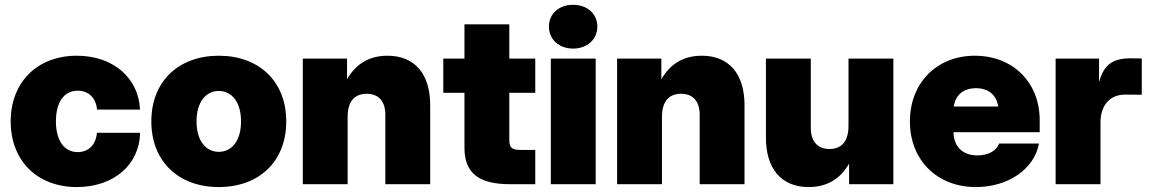

<svg xmlns="http://www.w3.org/2000/svg" viewBox="-20 -756 4715 788"><path d="M295.4 11.7C446.8 11.7 553.2 -80.6 554.7 -210.9H377.9C373.5 -162.6 344.2 -131.8 298.8 -131.8C243.2 -131.8 209.5 -179.7 209.5 -257.8C209.5 -336.4 242.7 -383.8 298.8 -383.8C344.2 -383.8 374 -353.5 378.4 -306.2H554.7C548.8 -437 443.4 -527.3 295.4 -527.3C132.8 -527.3 23.9 -418.5 23.9 -257.8C23.9 -96.7 132.3 11.7 295.4 11.7Z M877.9 11.7C1043.5 11.7 1154.8 -93.3 1154.8 -257.8C1154.8 -421.9 1043.5 -527.3 877.9 -527.3C712.9 -527.3 601.1 -421.9 601.1 -257.8C601.1 -93.3 712.9 11.7 877.9 11.7ZM877.9 -132.8C826.7 -132.8 786.6 -176.3 786.6 -257.8C786.6 -339.4 826.7 -382.8 877.9 -382.8C929.2 -382.8 969.2 -339.4 969.2 -257.8C969.2 -176.3 929.7 -132.8 877.9 -132.8Z M1406.7 -276.4C1406.7 -340.3 1436 -371.1 1484.9 -371.1C1534.2 -371.1 1561.5 -340.3 1561.5 -284.7V0H1745.6V-324.7C1745.6 -450.2 1684.1 -527.3 1570.3 -527.3C1490.7 -527.3 1438.5 -489.7 1404.3 -430.7V-515.6H1222.7V0H1406.7Z M1886.2 -656.2V-515.6H1799.3V-375H1886.2V-150.4C1886.2 -45.9 1943.8 0 2074.2 0H2176.8V-140.6H2116.7C2080.1 -140.6 2070.3 -150.4 2070.3 -182.1V-375H2176.8V-515.6H2070.3V-656.2Z M2240.7 0H2424.8V-515.6H2240.7ZM2332 -556.6C2390.1 -556.6 2431.6 -594.2 2431.6 -647C2431.6 -699.2 2390.1 -736.3 2332 -736.3C2273.9 -736.3 2232.9 -699.2 2232.9 -647C2232.9 -594.2 2273.9 -556.6 2332 -556.6Z M2696.8 -276.4C2696.8 -340.3 2726.1 -371.1 2774.9 -371.1C2824.2 -371.1 2851.6 -340.3 2851.6 -284.7V0H3035.6V-324.7C3035.6 -450.2 2974.1 -527.3 2860.4 -527.3C2780.8 -527.3 2728.5 -489.7 2694.3 -430.7V-515.6H2512.7V0H2696.8Z M3298.8 11.7C3378.4 11.7 3430.7 -25.4 3464.8 -84.5V0H3646.5V-515.6H3462.4V-239.3C3462.4 -175.3 3433.1 -144.5 3384.3 -144.5C3335.4 -144.5 3307.6 -175.8 3307.6 -231V-515.6H3123.5V-190.9C3123.5 -65.4 3185.1 11.7 3298.8 11.7Z M3984.9 11.7C4118.2 11.7 4225.1 -62.5 4244.1 -167H4080.6C4069.3 -136.7 4036.1 -118.2 3991.7 -118.2C3930.7 -118.2 3895 -153.8 3893.1 -213.4H4247.1V-262.7C4247.1 -418 4137.2 -527.3 3980.5 -527.3C3824.7 -527.3 3714.4 -415.5 3714.4 -257.8C3714.4 -100.1 3824.7 11.7 3984.9 11.7ZM3894.5 -318.8C3901.4 -366.2 3934.1 -394 3985.4 -394C4036.6 -394 4069.8 -366.2 4076.7 -318.8Z M4312.5 0H4496.6V-253.9C4496.6 -324.7 4536.1 -367.7 4596.7 -367.7L4666 -367.2V-516.1L4618.7 -516.6C4548.3 -516.6 4510.7 -490.7 4492.2 -423.3H4490.7V-515.6H4312.5Z"/></svg>

Font: Raveo Display Display ExtraBold
Style: Regular
Weight: 800
Designer: Jakub Foglar, Rasmus Andersson (Inter)
Foundry: Jakubfoglar.com
Version: Version 1.100;Glyphs 3.2.3 (3260)